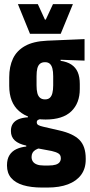

<svg xmlns="http://www.w3.org/2000/svg" viewBox="-20 -700 427 906"><path d="M195 -136Q115.5 -136 69.5 -176.2Q23.5 -216.5 23.5 -295V-335Q23.5 -386 41.2 -423.5Q59 -461 98 -483Q137 -505 202 -508L379 -515.5V-414L266 -418V-413Q297 -408.5 317 -395.2Q337 -382 346.8 -359.5Q356.5 -337 356.5 -303.5V-280Q356.5 -213 316.2 -174.5Q276 -136 195 -136ZM186.5 81H209Q230 81 242.8 77Q255.5 73 261.2 65.2Q267 57.5 267 47.5V46.5Q267 31 255.5 24Q244 17 224 12.5L146.5 -2L168.5 -1.5Q156 2 147 7.5Q138 13 133.5 21.2Q129 29.5 129 40.5V41Q129 53 135 62Q141 71 153.8 76Q166.5 81 186.5 81ZM178.5 185Q126.5 185 89.2 173.8Q52 162.5 32.5 139.5Q13 116.5 13 81.5V79.5Q13 50.5 24.8 32Q36.5 13.5 57.2 3.8Q78 -6 104 -8.5V-13Q68 -20.5 49.8 -37.2Q31.5 -54 31.5 -81.5V-82.5Q31.5 -103 41 -116.8Q50.5 -130.5 68.5 -137.8Q86.5 -145 112 -146.5V-163.5L187.5 -138H176Q165.5 -138 159.5 -134.2Q153.5 -130.5 153.5 -123Q153.5 -114 161 -109.8Q168.5 -105.5 184 -102L260 -84.5Q326 -69.5 355.2 -39.5Q384.5 -9.5 384.5 48V53Q384.5 95.5 362.8 125Q341 154.5 300.8 169.8Q260.5 185 204 185ZM192.5 -231Q207 -231 215.2 -238.5Q223.5 -246 227.2 -260.8Q231 -275.5 231 -297V-340.5Q231 -362.5 227.2 -377Q223.5 -391.5 215.2 -399Q207 -406.5 193 -406.5H192Q177.5 -406.5 168.8 -399.2Q160 -392 156.2 -377.5Q152.5 -363 152.5 -340.5V-297Q152.5 -275.5 156.2 -260.8Q160 -246 169 -238.5Q178 -231 192.5 -231ZM121.5 -540.5 64.5 -680.5H158.5L192 -607.5H196L230 -680.5H324L266.5 -540.5Z"/></svg>

Font: Anek Latin Condensed
Style: Bold
Weight: 700
Width: 3
Designer: Yesha Goshar
Foundry: Ek Type
Version: Version 1.003